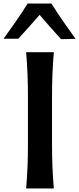

<svg xmlns="http://www.w3.org/2000/svg" viewBox="-64 -1067 448 1087"><path d="M84 0Q89.4 -63.5 91.8 -122.3Q94.2 -181.2 94.2 -253.4V-513.7Q94.2 -587.4 91.8 -647.2Q89.4 -707 84 -771.5H240.7Q235.4 -707 232.9 -647.2Q230.5 -587.4 230.5 -513.7V-253.4Q230.5 -181.2 232.9 -122.3Q235.4 -63.5 240.7 0ZM281.7 -845.2Q218.8 -914.1 160.2 -982.9Q130.9 -948.7 100.8 -915.3Q70.8 -881.8 39.6 -847.7H-43.9Q-7.8 -897.5 26.9 -947.3Q61.5 -997.1 92.3 -1046.9H227.1Q258.3 -997.1 293 -947Q327.6 -897 363.8 -847.2Z"/></svg>

Font: Pinar-DS1-FD SemiBold
Style: Regular
Weight: 600
Designer: Amin Abedi
Version: Version 3.000